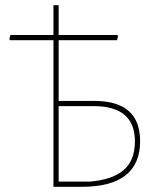

<svg xmlns="http://www.w3.org/2000/svg" viewBox="-20 -720 610 740"><path d="M186 0V-565H19L16 -569L20 -585H186V-700H206V-585H432L435 -581L431 -565H206V-331H344Q520 -331 520 -176Q520 0 295 0ZM341 -311H206V-20H325Q413 -27 456.5 -64.5Q500 -102 500 -175Q500 -311 341 -311Z"/></svg>

Font: Alegreya Sans SC Thin
Style: Regular
Weight: 100
Designer: Juan Pablo del Peral
Foundry: Huerta Tipografica
Version: Version 2.007